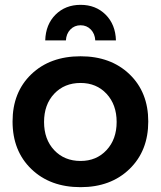

<svg xmlns="http://www.w3.org/2000/svg" viewBox="-20 -773 668 798"><path d="M253.9 -605H168Q169.9 -671.4 210.9 -712.2Q252 -752.9 314.9 -752.9Q377.9 -752.9 418.9 -712.2Q460 -671.4 461.9 -605H376Q374.5 -632.8 357.4 -650.4Q340.3 -668 314.9 -668Q289.6 -668 272.5 -650.4Q255.4 -632.8 253.9 -605ZM314.9 -539.1Q440.4 -539.1 518.3 -464.4Q596.2 -389.6 596.2 -268.1Q596.2 -146 518.3 -70.6Q440.4 4.9 314.9 4.9Q188.5 4.9 110.4 -70.3Q32.2 -145.5 32.2 -268.1Q32.2 -389.6 110.1 -464.4Q188 -539.1 314.9 -539.1ZM314.9 -428.2Q247.6 -428.2 205.3 -383.3Q163.1 -338.4 163.1 -266.1Q163.1 -193.8 205.3 -148.9Q247.6 -104 314.9 -104Q380.9 -104 422.9 -149.2Q464.8 -194.3 464.8 -266.1Q464.8 -337.9 422.9 -383.1Q380.9 -428.2 314.9 -428.2Z"/></svg>

Font: Montserrat-Arabic Medium
Style: Regular
Weight: 500
Designer: Mohamed Gaber
Foundry: Kief Type Foundry
Version: Version 5.008;PS 005.008;hotconv 1.0.88;makeotf.lib2.5.64775